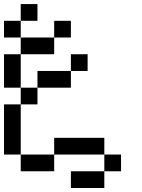

<svg xmlns="http://www.w3.org/2000/svg" viewBox="-20 -937 707 957"><path d="M0 -166.7V-416.7H83.3V-166.7ZM0 -500V-666.7H83.3V-500ZM0 -750V-833.3H83.3V-750ZM166.7 -416.7H83.3V-500H166.7ZM166.7 -500V-583.3H333.3V-500ZM166.7 -833.3H83.3V-916.7H166.7ZM333.3 0V-83.3H500V0ZM333.3 -583.3V-666.7H416.7V-583.3ZM333.3 -833.3V-750H250V-833.3ZM500 -166.7H583.3V-83.3H500ZM500 -250V-166.7H250V-250ZM83.3 -166.7H250V-83.3H83.3ZM83.3 -750H250V-666.7H83.3Z"/></svg>

Font: Galmuri11 Regular
Style: Regular
Weight: 400
Designer: Minseo Lee (Quiple)
Version: Version 2.356;hotconv 1.1.0;makeotfexe 2.6.0 DEVELOPMENT